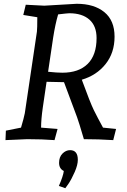

<svg xmlns="http://www.w3.org/2000/svg" viewBox="-20 -735 670 1014"><path d="M214 -705 385 -715Q477 -715 531 -671Q585 -627 585 -541.5Q585 -456 537.5 -396.5Q490 -337 412 -314Q457 -191 475.5 -153.5Q494 -116 524 -61L593 -54L578 5Q502 0 423 0Q396 -92 387 -116L318 -301Q284 -301 226 -303L206 -167Q197 -104 197 -61L284 -54L268 5Q204 0 124 0L9 5L11 -45L91 -61Q106 -111 111 -137L175 -568Q177 -585 177 -644L103 -656L116 -710Q181 -707 214 -705ZM346 -665Q337 -665 287 -659Q272 -608 261 -538L234 -356Q281 -351 309 -351Q396 -351 443 -397.5Q490 -444 490 -534Q490 -598 452 -631.5Q414 -665 346 -665ZM317 168Q292 156 292 125Q292 94 310 76Q328 58 350 58Q391 58 391 109Q391 136 374.5 173.5Q358 211 342 235L325 259L291 247Q314 194 317 168Z"/></svg>

Font: Andada SC
Style: Italic
Weight: 400
Italic angle: -8.29999°
Designer: Carolina Giovagnoli
Foundry: Carolina Giovagnoli
Version: Version 1.003